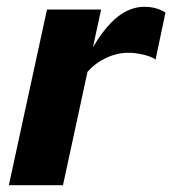

<svg xmlns="http://www.w3.org/2000/svg" viewBox="-20 -544 506 564"><path d="M6 0 118 -516H277L253 -405Q289 -466 326 -495Q363 -524 404 -524Q440 -524 466 -507L437 -369Q427 -377 403 -383Q379 -389 357 -389Q324 -389 292 -374Q260 -359 237 -333L165 0Z"/></svg>

Font: Red Hat Text VF
Style: Italic
Weight: 400
Italic angle: -12°
Designer: Pentagram, MCKL
Foundry: Pentagram, MCKL
Version: Version 1.023